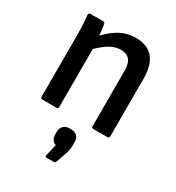

<svg xmlns="http://www.w3.org/2000/svg" viewBox="-178 -609 879 959"><g transform="rotate(30 261.5 -130.0)"><path d="M74 0Q63 0 63 -11V-366Q63 -393 61.5 -425.5Q60 -458 57 -477Q56 -491 68 -491H141Q150 -491 152 -480Q154 -471 156 -454Q158 -437 160 -419Q200 -461 239 -481Q278 -501 324 -501Q459 -501 459 -342V-11Q459 0 449 0H368Q357 0 357 -11V-332Q357 -412 290 -412Q261 -412 232.5 -397Q204 -382 165 -345V-11Q165 0 155 0ZM236 241Q227 241 229 231L245 164Q216 153 216 119V102Q216 81 229.5 68.5Q243 56 266 56Q319 56 319 102V120Q319 147 311 171L289 234Q286 241 278 241Z"/></g></svg>

Font: Sofia Sans Extra Cond
Style: Bold
Weight: 700
Width: 1
Designer: Botio Nikoltchev, Ani Petrova
Foundry: lettersoup
Version: Version 4.100; ttfautohint (v1.8.3)